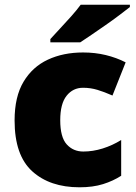

<svg xmlns="http://www.w3.org/2000/svg" viewBox="-20 -786 579 816"><path d="M318 10Q192 10 117 -58Q42 -126 42 -274Q42 -375 80 -438.5Q118 -502 183.5 -532.5Q249 -563 333 -563Q384 -563 429.5 -552Q475 -541 514 -521L458 -380Q424 -395 394.5 -404Q365 -413 333 -413Q290 -413 263 -379Q236 -345 236 -275Q236 -203 263.5 -172.5Q291 -142 334 -142Q375 -142 416.5 -155Q458 -168 495 -191V-39Q461 -17 418 -3.5Q375 10 318 10ZM532 -756Q514 -742 487 -721.5Q460 -701 429 -679.5Q398 -658 369.5 -638.5Q341 -619 321 -606H194V-620Q211 -639 235 -664.5Q259 -690 283 -717Q307 -744 323 -766H532Z"/></svg>

Font: Noto Sans Ethiopic Black
Style: Regular
Weight: 900
Designer: Monotype Design Team
Foundry: Monotype Imaging Inc.
Version: Version 2.102; ttfautohint (v1.8.4.7-5d5b)